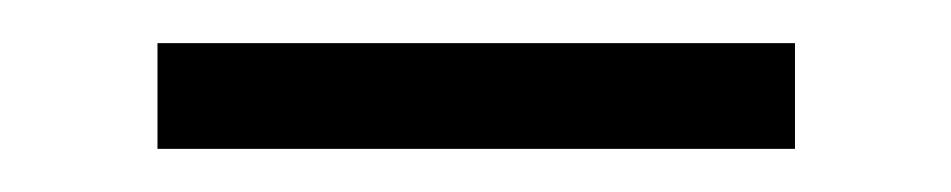

<svg xmlns="http://www.w3.org/2000/svg" viewBox="-20 -653 441 89"><path d="M53 -633H348.5V-584H53Z"/></svg>

Font: Karla Light
Style: Regular
Weight: 300
Designer: Jonathan Pinhorn
Version: Version 2.004;gftools[0.9.33]